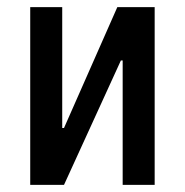

<svg xmlns="http://www.w3.org/2000/svg" viewBox="-20 -520 520 540"><path d="M65 0V-500H155V-160H160L310 -500H415V0H325V-350H320L160 0Z"/></svg>

Font: Cuprum
Style: Regular
Weight: 400
Designer: Jovanny Lemonad
Foundry: Jovanny Lemonad
Version: Version 3.000